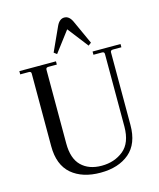

<svg xmlns="http://www.w3.org/2000/svg" viewBox="-125 -934 854 1034"><g transform="rotate(-15 302.0 -417.0)"><path d="M376 -812 437 -678.2 420.9 -666 332 -780.8 245.1 -666 229 -678.2 290 -812Q306.2 -846.2 333 -846.2Q359.9 -846.2 376 -812ZM588.9 -629.9V-611.8H542Q527.8 -611.8 527.8 -600.1V-194.8Q527.8 -90.8 467.8 -39.6Q407.2 11.7 306.6 11.7Q206.1 11.7 146 -39.1Q85.9 -90.8 85.9 -194.8V-600.1Q85.9 -612.3 71.8 -611.8H24.9V-629.9H229V-611.8H182.1Q168 -611.8 168 -600.1V-188Q168 -104 209.5 -63.5Q251 -22.9 322.3 -22.9Q393.6 -22.9 443.8 -63.5Q493.7 -104 494.1 -194.8V-600.1Q494.1 -612.3 480 -611.8H433.1V-629.9Z"/></g></svg>

Font: Arapey-Regular
Style: Regular
Weight: 400
Designer: Eduardo Rodriguez Tunni
Foundry: Eduardo Rodriguez Tunni
Version: Version 1.002